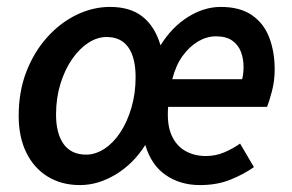

<svg xmlns="http://www.w3.org/2000/svg" viewBox="-20 -523 845 555"><path d="M211 12Q158 12 118 -12.5Q78 -37 56 -82Q34 -127 34 -188Q34 -259 56.5 -316.5Q79 -374 117 -416Q155 -458 202 -480.5Q249 -503 298 -503Q357 -503 392.5 -474.5Q428 -446 444 -392Q477 -445 523.5 -474Q570 -503 618 -503Q674 -503 708.5 -479Q743 -455 758.5 -414Q774 -373 774 -322Q774 -289 766 -259Q758 -229 752 -214H466Q462 -163 476 -132Q490 -101 516 -86.5Q542 -72 575 -72Q603 -72 628 -82.5Q653 -93 674 -108L714 -40Q686 -20 647 -4Q608 12 558 12Q501 12 459 -17Q417 -46 400 -104Q366 -50 315 -19Q264 12 211 12ZM229 -76Q256 -76 282 -93Q308 -110 328 -140.5Q348 -171 360 -212Q372 -253 372 -300Q372 -356 351 -386Q330 -416 288 -416Q261 -416 235 -399Q209 -382 188 -351.5Q167 -321 154.5 -280Q142 -239 142 -192Q142 -137 164 -106.5Q186 -76 229 -76ZM478 -294H680Q682 -302 683 -311Q684 -320 684 -330Q684 -353 676.5 -373Q669 -393 651.5 -405.5Q634 -418 604 -418Q578 -418 553 -403.5Q528 -389 508 -361.5Q488 -334 478 -294Z"/></svg>

Font: Source Sans 3 SemiBold
Style: Italic
Weight: 600
Italic angle: -11°
Designer: Paul D. Hunt
Foundry: Adobe
Version: Version 3.046;hotconv 1.0.118;makeotfexe 2.5.65603